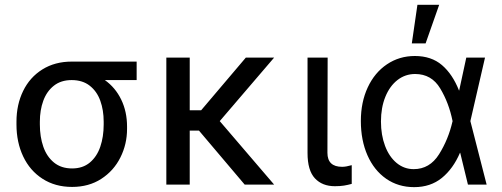

<svg xmlns="http://www.w3.org/2000/svg" viewBox="-20 -771 2095 802"><path d="M279.3 -513.7H550.8V-436.5H418Q461.9 -405.3 486.3 -355Q510.7 -304.7 510.7 -242.2V-232.4Q510.7 -168.9 482.9 -113.3Q455.1 -57.6 403.1 -23.9Q351.1 9.8 281.2 9.8Q210.4 9.8 157.7 -24.2Q105 -58.1 76.9 -117.4Q48.8 -176.8 48.8 -251V-262.7Q48.8 -334 76.7 -391.1Q104.5 -448.2 157 -481Q209.5 -513.7 279.3 -513.7ZM281.2 -67.4Q325.7 -67.4 355.2 -92Q384.8 -116.7 398.9 -158.2Q413.1 -199.7 413.1 -251V-262.7Q413.1 -311 398.9 -350.3Q384.8 -389.6 354.7 -413.1Q324.7 -436.5 279.3 -436.5Q234.9 -436.5 205.1 -413.1Q175.3 -389.6 160.9 -350.3Q146.5 -311 146.5 -262.7V-251Q146.5 -199.7 160.9 -158.2Q175.3 -116.7 205.6 -92Q235.8 -67.4 281.2 -67.4Z M772.5 -310.5H820.3L1006.8 -530.3H1125L897.9 -265.1L1125 0H1002L811 -225.6H772.5V0H674.8V-530.3H772.5Z M1348.6 -530.3 1347.7 -132.8Q1347.7 -74.2 1409.2 -74.2Q1425.3 -74.2 1449.2 -81.1V-2.9Q1433.1 1.5 1417 4.2Q1400.9 6.8 1378.9 6.8Q1326.2 6.8 1295.4 -26.1Q1264.6 -59.1 1264.6 -131.8V-530.3Z M1487.3 -265.6Q1487.3 -344.2 1516.1 -406Q1544.9 -467.8 1596.4 -502.4Q1647.9 -537.1 1712.9 -537.1Q1781.7 -537.1 1826.2 -499Q1870.6 -460.9 1897.5 -392.6H1897.9L1927.7 -530.3H2005.9L1944.8 -265.1L2012.7 0H1934.6L1902.3 -132.8H1901.4Q1873 -66.4 1825.7 -27.8Q1778.3 10.7 1710 10.7Q1643.6 10.7 1593 -24.4Q1542.5 -59.6 1514.9 -122.3Q1487.3 -185.1 1487.3 -265.6ZM1708 -64.5Q1774.9 -64.5 1814 -126.7Q1853 -189 1870.1 -263.7L1870.6 -265.1L1870.1 -266.6Q1855 -341.3 1818.8 -401.6Q1782.7 -461.9 1713.9 -461.9Q1672.9 -461.9 1640.4 -436.8Q1607.9 -411.6 1589.6 -366.5Q1571.3 -321.3 1571.3 -263.7Q1571.3 -207 1588.4 -161.6Q1605.5 -116.2 1636.7 -90.3Q1668 -64.5 1708 -64.5ZM1723.6 -751H1814.5L1757.8 -589.8H1700.2Z"/></svg>

Font: Pretendard
Style: Regular
Weight: 400
Designer: Base glyphs from Inter by Rasmus Andersson; Hangeul glyphs from Noto Sans CJK(Source Han Sans) by Jang Soo-young and Kan
Foundry: Kil Hyung-jin
Version: Version 1.309